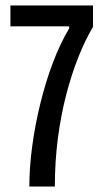

<svg xmlns="http://www.w3.org/2000/svg" viewBox="-20 -680 381 700"><path d="M87 0Q87 -70 97.5 -147.5Q108 -225 127 -302.5Q146 -380 172.5 -450.5Q199 -521 232 -576V-584H18V-660H319V-582Q291 -535 266 -472.5Q241 -410 221.5 -335Q202 -260 191 -175.5Q180 -91 180 0Z"/></svg>

Font: Bricolage Grotesque Condensed
Style: Regular
Weight: 400
Width: 3
Designer: Mathieu Triay
Foundry: Atelier Triay
Version: Version 1.000;gftools[0.9.30]